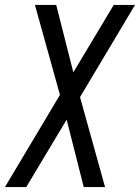

<svg xmlns="http://www.w3.org/2000/svg" viewBox="-28 -755 565 775"><path d="M-8 0 214 -372 113 -735H199L268 -463L431 -735H517L295 -363L396 0H310L241 -272L78 0Z"/></svg>

Font: Iosevka Algr
Style: Italic
Weight: 400
Italic angle: -9°
Monospace: yes
Designer: Belleve Invis
Foundry: Belleve Invis
Version: Version 26.0.2; ttfautohint (v1.8.3)